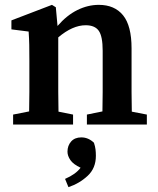

<svg xmlns="http://www.w3.org/2000/svg" viewBox="-20 -513 651 791"><path d="M34 0V-41L100 -54Q101 -91 101 -134.5Q101 -178 101 -210V-263Q101 -304 100.5 -328.5Q100 -353 98 -383L27 -392V-429L194 -493L210 -483L217 -406Q255 -450 298.5 -471.5Q342 -493 387 -493Q452 -493 487 -450Q522 -407 522 -314V-210Q522 -176 522 -133.5Q522 -91 523 -53L585 -41V0H338V-41L402 -54Q403 -91 403 -133.5Q403 -176 403 -210V-304Q403 -363 387 -386Q371 -409 333 -409Q279 -409 220 -359V-210Q220 -178 220 -134.5Q220 -91 221 -53L281 -41V0ZM375 129Q375 180 341 211.5Q307 243 262 258L248 224Q292 205 312 178Q282 164 270 146.5Q258 129 258 112Q258 87 273 70Q288 53 315 53Q344 53 367 75Q372 90 373.5 102.5Q375 115 375 129Z"/></svg>

Font: Source Serif 4 Semibold
Style: Regular
Weight: 600
Designer: Frank Grießhammer
Foundry: Adobe
Version: Version 4.005;hotconv 1.1.0;makeotfexe 2.6.0